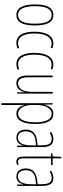

<svg xmlns="http://www.w3.org/2000/svg" viewBox="936 -1632 928 2841"><g transform="rotate(90 1400.5 -212.0)"><path d="M357 -264C357 -433 315 -537 202 -537C96 -537 46 -444 46 -266C46 -80 100 10 204 10C306 10 357 -77 357 -264ZM72 -266C72 -424 110 -512 202 -512C298 -512 331 -418 331 -265C331 -94 291 -15 203 -15C113 -15 72 -102 72 -266Z M615 10C642 10 673 4 695 -6V-32C670 -21 643 -15 618 -15C517 -15 476 -114 476 -257C476 -427 533 -512 625 -512C647 -512 668 -507 686 -496L696 -519C675 -531 651 -537 624 -537C516 -537 450 -440 450 -256C450 -93 502 10 615 10Z M928 10C955 10 986 4 1008 -6V-32C983 -21 956 -15 931 -15C830 -15 789 -114 789 -257C789 -427 846 -512 938 -512C960 -512 981 -507 999 -496L1009 -519C988 -531 964 -537 937 -537C829 -537 763 -440 763 -256C763 -93 815 10 928 10Z M1366 -527H1340V-228C1340 -82 1290 -15 1214 -15C1156 -15 1124 -60 1124 -167V-527H1098V-159C1098 -45 1134 10 1212 10C1297 10 1329 -54 1343 -112H1345L1346 0H1366Z M1665 -537C1580 -537 1547 -472 1530 -404H1528L1527 -527H1508V232H1534V-37C1534 -69 1533 -95 1532 -107H1535C1548 -53 1583 10 1662 10C1754 10 1815 -75 1815 -270C1815 -450 1763 -537 1665 -537ZM1664 -512C1750 -512 1790 -424 1790 -270C1790 -79 1731 -15 1663 -15C1589 -15 1534 -98 1534 -219V-292C1534 -416 1582 -512 1664 -512Z M2037 -537C2003 -537 1964 -525 1932 -505L1943 -483C1980 -505 2013 -512 2037 -512C2104 -512 2131 -475 2131 -355V-304L2070 -297C1960 -284 1898 -234 1898 -129C1898 -57 1933 10 2017 10C2093 10 2121 -43 2133 -93H2135L2136 0H2157V-358C2157 -489 2121 -537 2037 -537ZM2069 -274 2132 -281V-220C2132 -97 2101 -12 2017 -12C1959 -12 1924 -54 1924 -129C1924 -217 1970 -263 2069 -274Z M2373 -14C2333 -14 2323 -44 2323 -108V-503H2422V-527H2323V-656H2302L2295 -528L2247 -521V-503H2297V-112C2297 -32 2311 10 2372 10C2391 10 2405 6 2418 0V-25C2408 -19 2390 -14 2373 -14Z M2612 -537C2578 -537 2539 -525 2507 -505L2518 -483C2555 -505 2588 -512 2612 -512C2679 -512 2706 -475 2706 -355V-304L2645 -297C2535 -284 2473 -234 2473 -129C2473 -57 2508 10 2592 10C2668 10 2696 -43 2708 -93H2710L2711 0H2732V-358C2732 -489 2696 -537 2612 -537ZM2644 -274 2707 -281V-220C2707 -97 2676 -12 2592 -12C2534 -12 2499 -54 2499 -129C2499 -217 2545 -263 2644 -274Z"/></g></svg>

Font: Noto Sans Armenian ExtraCondensed Thin
Style: Regular
Weight: 100
Width: 2
Designer: Monotype Design Team
Foundry: Monotype Imaging Inc.
Version: Version 2.008